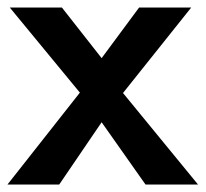

<svg xmlns="http://www.w3.org/2000/svg" viewBox="-32 -492 548 512"><path d="M-12 0 181 -245 -6 -472H133L239 -337L339 -472H478L296 -244Q328 -205 396 -122Q464 -39 496 0H356L239 -166L126 0Z"/></svg>

Font: Coval
Style: ExtraBold
Weight: 800
Foundry: Context Ltd
Version: Version 001.000